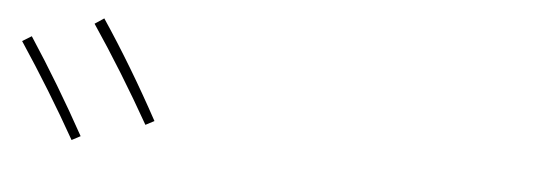

<svg xmlns="http://www.w3.org/2000/svg" viewBox="-30 -920 1060 366"><g transform="rotate(5 500.0 -737.0)"><path d="M4.9 -798.8 22.5 -809.6Q80.1 -721.7 131.8 -627.9L115.2 -619.1Q64.5 -709 4.9 -798.8ZM139.6 -843.8 157.2 -855.5Q214.8 -769.5 269.5 -668.9L252.9 -660.2Q198.2 -756.8 139.6 -843.8Z"/></g></svg>

Font: Mgen+ 1m thin
Style: Regular
Weight: 100
Designer: [Source Han Sans]
Ryoko NISHIZUKA  (kana & ideographs); Paul D. Hunt (Latin, Greek & Cyrillic); Wenlong ZHANG  (bopomofo
Version: Version 1.059.20150602